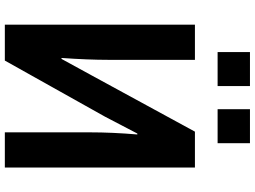

<svg xmlns="http://www.w3.org/2000/svg" viewBox="-150 -904 1054 794"><g transform="rotate(90 377.0 -507.0)"><path d="M195.3 -879.9V-1013.7H335.9V-879.9ZM431.6 -879.9V-1013.7H572.3V-879.9ZM82 -786.1H227.5V-429.7Q227.5 -343.8 219.7 -234.4H223.6L292 -359.4L524.4 -786.1H672.9V0H527.3V-352.5Q527.3 -444.3 536.1 -547.9H532.2L462.9 -415L230.5 0H82Z"/></g></svg>

Font: Gothic A1 ExtraBold
Style: Regular
Weight: 800
Designer: HanYang I&C Co.,Ltd.
Foundry: HanYang I&C Co.,Ltd.
Version: Version 2.50